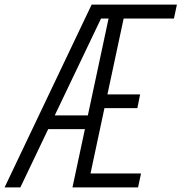

<svg xmlns="http://www.w3.org/2000/svg" viewBox="-81 -820 794 840"><path d="M-61 0 320 -800H693L680 -739H460L389 -407H532L520 -347H376L315 -61H536L523 0H236L394 -739H361L8 0ZM93 -255 121 -315H348L334 -255Z"/></svg>

Font: Victor Mono Thin Light
Style: Italic
Weight: 300
Italic angle: -12°
Monospace: yes
Version: Version 1.561;gftools[0.9.30]